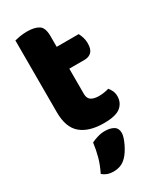

<svg xmlns="http://www.w3.org/2000/svg" viewBox="-213 -663 826 990"><g transform="rotate(-30 200.0 -168.5)"><path d="M222 -167Q222 -141 238.5 -130Q255 -119 285 -119Q300 -119 316 -121.5Q332 -124 344 -128Q353 -117 359.5 -103.5Q366 -90 366 -71Q366 -33 337.5 -9Q309 15 237 15Q149 15 101.5 -25Q54 -65 54 -155V-583Q65 -586 85.5 -589.5Q106 -593 129 -593Q173 -593 197.5 -577.5Q222 -562 222 -512V-448H353Q359 -437 364.5 -420.5Q370 -404 370 -384Q370 -349 354.5 -333.5Q339 -318 313 -318H222ZM234 223Q217 241 197.5 248.5Q178 256 155 256Q117 256 91 233Q112 191 122.5 151.5Q133 112 138 73Q154 65 175.5 58.5Q197 52 219 52Q251 52 271 64Q291 76 291 104Q291 116 285.5 132.5Q280 149 272 165.5Q264 182 254 197.5Q244 213 234 223Z"/></g></svg>

Font: Baloo Thambi
Style: Regular
Weight: 400
Designer: Aadarsh Rajan and Ek Type
Foundry: Ek Type
Version: Version 1.443;PS 1.000;hotconv 16.6.51;makeotf.lib2.5.65220;